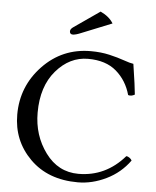

<svg xmlns="http://www.w3.org/2000/svg" viewBox="-57 -867 753 925"><g transform="rotate(5 320.0 -404.5)"><path d="M354 10Q209 10 122 -77Q35 -164 35 -290Q35 -427 129.5 -526Q224 -625 362 -625Q411 -625 452 -615.5Q493 -606 524 -595Q555 -584 571 -582Q588 -471 591 -435Q574 -425 559 -430Q540 -499 489 -543Q438 -587 352 -587Q263 -587 197.5 -511Q132 -435 132 -308Q132 -198 193.5 -114.5Q255 -31 353 -31Q485 -31 576 -136Q583 -136 591.5 -130Q600 -124 603 -117Q559 -56 491 -23Q423 10 354 10ZM392 -819Q435 -799 454 -767L310 -709Q282 -697 268 -697Q253 -697 253 -712Q253 -723 268 -733Z"/></g></svg>

Font: Linux Libertine Mono O
Style: Mono
Weight: 400
Designer: Philipp H. Poll
Foundry: Philipp H. Poll
Version: Version 5.1.7